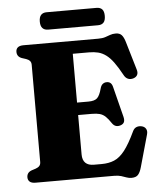

<svg xmlns="http://www.w3.org/2000/svg" viewBox="-58 -906 800 974"><g transform="rotate(-5 341.5 -419.0)"><path d="M250.5 -386.5H388Q419 -386.5 432.5 -399Q446 -411.5 455.5 -447Q459.5 -462.5 468.2 -469.5Q477 -476.5 488.5 -476.5Q512.5 -477 519 -449.5L558.5 -293.5Q562.5 -276.5 558 -266.8Q553.5 -257 540.5 -252.5Q527.5 -248 516.5 -251.2Q505.5 -254.5 497.5 -266Q482 -289.5 469 -301.8Q456 -314 440 -318.5Q424 -323 399 -323H250.5ZM46 -669.5Q46 -684 55.5 -692Q65 -700 85 -700H465Q486.5 -700 500.5 -704.5Q514.5 -709 527 -713.8Q539.5 -718.5 555.5 -718.5Q575.5 -718.5 586 -707Q596.5 -695.5 604 -669.5L646 -527.5Q651 -511.5 646 -500.5Q641 -489.5 627 -484.5Q610.5 -479 597.5 -484.8Q584.5 -490.5 576.5 -506.5Q555 -546 536.5 -571.2Q518 -596.5 499 -610.5Q480 -624.5 459.2 -629.8Q438.5 -635 412.5 -635H330V-122.5Q330 -93.5 344.8 -79.2Q359.5 -65 387.5 -65H427Q463.5 -65 491.5 -76.8Q519.5 -88.5 545 -121Q570.5 -153.5 600 -216Q606.5 -230.5 618 -235.8Q629.5 -241 644 -238.5Q660 -235.5 667.2 -223.8Q674.5 -212 669.5 -194.5L623.5 -31Q616.5 -6 605.8 6Q595 18 573 18Q558.5 18 546.8 13.5Q535 9 520.5 4.5Q506 0 484.5 0H85Q65 0 55.5 -8.2Q46 -16.5 46 -30.5Q46 -55 70.5 -64L92 -71Q105 -75.5 111.2 -83Q117.5 -90.5 117.5 -102.5V-597.5Q117.5 -609.5 111.2 -617Q105 -624.5 92 -629L70.5 -636Q46 -645 46 -669.5ZM177.5 -812Q177.5 -835 187.5 -845.8Q197.5 -856.5 216 -856.5H470Q489 -856.5 498.8 -846Q508.5 -835.5 508.5 -812.5Q508.5 -789.5 498.8 -778.8Q489 -768 470 -768H216Q197.5 -768 187.5 -778.8Q177.5 -789.5 177.5 -812Z"/></g></svg>

Font: Fraunces ExtraBold
Style: Regular
Weight: 800
Version: Version 1.000;[b76b70a41]